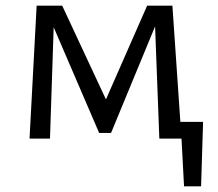

<svg xmlns="http://www.w3.org/2000/svg" viewBox="-20 -488 767 676"><path d="M688 168H628L619 0H541L526 -395L371 -20H329L169 -392L156 0H84L109 -468H199L353 -138L498 -468H587L615 -59H695Z"/></svg>

Font: Ysabeau SC Medium
Style: Regular
Weight: 500
Designer: Christian Thalmann (Catharsis Fonts)
Version: Version 0.003